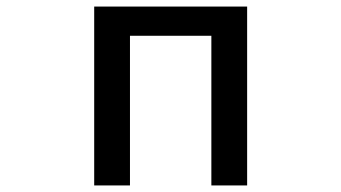

<svg xmlns="http://www.w3.org/2000/svg" viewBox="-20 -565 1040 585"><path d="M376 0H267V-545H733V0H624V-456H376Z"/></svg>

Font: IBM Plex Sans JP Medium
Style: Regular
Weight: 500
Designer: Mike Abbink; Paul van der Laan; Pieter van Rosmalen; Wujin Sim; Yejin Wi; Jinhee Kim; Boomi Park; Yona Kim; Kichan Ma
Foundry: Sandoll Inc.
Version: Version 1.001